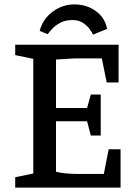

<svg xmlns="http://www.w3.org/2000/svg" viewBox="-20 -851 615 871"><path d="M317 -831Q373 -831 414.5 -801Q456 -771 466 -720L402 -694Q398 -704 386.5 -719.5Q375 -735 356 -747.5Q337 -760 308 -760Q276 -760 253 -747.5Q230 -735 216 -719.5Q202 -704 196 -696L160 -711Q175 -766 219.5 -798.5Q264 -831 317 -831ZM49 0V-47L131 -64V-584L49 -601V-648H518V-477H464L442 -586H317L234 -581V-361H375L392 -422H437V-236H392L375 -301H234V-72Q252 -67 278.5 -64.5Q305 -62 330 -62H451L473 -174H527V0Z"/></svg>

Font: Faustina Light Medium
Style: Regular
Weight: 500
Version: Version 1.200